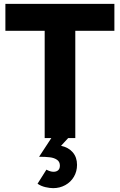

<svg xmlns="http://www.w3.org/2000/svg" viewBox="-20 -717 622 997"><path d="M212 -557H8V-697H574V-557H371V0H334L297 40Q336 48.5 358 74.2Q380 100 380 139Q380 173 363.8 200.8Q347.5 228.5 319 244.2Q290.5 260 256 260Q239 260 216 254.8Q193 249.5 175 237L221 164Q241.5 175 258 175Q273 175 282 167Q291 159 291 143Q291 123 276.2 112.8Q261.5 102.5 239 99.8Q216.5 97 183 97L246.5 0H212Z"/></svg>

Font: HK Grotesk Black
Style: Regular
Weight: 900
Designer: Alfredo Marco Pradil
Foundry: Hanken Design Co.
Version: Version 3.001